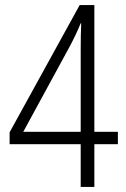

<svg xmlns="http://www.w3.org/2000/svg" viewBox="-20 -739 499 759"><path d="M446 -169H353V0H299V-169H18V-216L295 -719H353V-218H446ZM299 -539Q299 -571 299.5 -597Q300 -623 301 -647H299Q280 -601 256 -556L72 -218H299Z"/></svg>

Font: Noto Sans Lao Looped Condensed Light
Style: Regular
Weight: 300
Width: 3
Designer: Mark Frömberg, Ben Mitchell
Foundry: The Fontpad Ltd
Version: Version 1.002; ttfautohint (v1.8.4.7-5d5b)